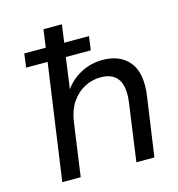

<svg xmlns="http://www.w3.org/2000/svg" viewBox="-107 -813 840 906"><g transform="rotate(-15 313.0 -360.0)"><path d="M448 0 487 -280Q508 -431 388 -431Q346 -431 309 -411.5Q272 -392 246.5 -354.5Q221 -317 213 -264L176 0H86L166 -566H61L70 -633H175L187 -720H277L265 -633H386L377 -566H255L234 -414Q265 -458 314 -483Q363 -508 417 -508Q504 -508 548.5 -453Q593 -398 577 -287L536 0Z"/></g></svg>

Font: Host Grotesk
Style: Italic
Weight: 400
Italic angle: -8°
Designer: Doğukan Karapınar based on Poppins by Indian Type Foundry, Jonny Pinhorn
Foundry: Element Type
Version: Version 1.001; ttfautohint (v1.8.4.7-5d5b)